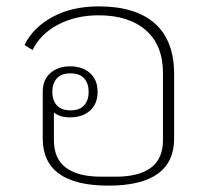

<svg xmlns="http://www.w3.org/2000/svg" viewBox="-20 -570 668 602"><path d="M320 12Q114 12 114 -136V-282Q114 -320 138 -341Q162 -362 200 -362Q238 -362 262 -341Q286 -320 286 -282Q286 -244 262 -223Q238 -202 200 -202Q168 -202 149 -217V-131Q149 -72 187 -44Q225 -16 297 -16H343Q415 -16 453 -44Q491 -72 491 -131V-341Q491 -428 437.5 -475Q384 -522 289 -522Q218 -522 162.5 -493Q107 -464 82 -413L57 -429Q83 -483 144 -516.5Q205 -550 290 -550Q405 -550 465.5 -496.5Q526 -443 526 -337V-136Q526 12 320 12ZM201 -224Q230 -224 244 -240Q258 -256 258 -282Q258 -308 244 -324Q230 -340 201 -340Q172 -340 158 -324Q144 -308 144 -282Q144 -256 158 -240Q172 -224 201 -224Z"/></svg>

Font: IBM Plex Sans Thai Looped ExtraLight
Style: Regular
Weight: 200
Designer: Mike Abbink, Paul van der Laan, Pieter van Rosmalen, Ben Mitchell, Mark Frömberg
Foundry: Bold Monday
Version: Version 1.0